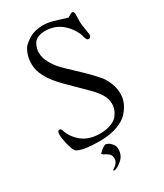

<svg xmlns="http://www.w3.org/2000/svg" viewBox="-224 -802 929 1088"><g transform="rotate(-30 240.5 -258.5)"><path d="M171 79Q205 46 219 46Q223 46 234 51Q245 56 257 70.5Q269 85 269 105Q269 147 237.5 173Q206 199 188 199Q183 199 183 195Q183 193 193 187Q203 181 213 169Q223 157 223 139Q223 119 210 108Q197 97 184 91Q171 85 171 79ZM20 -134Q20 -157 36 -157Q43 -157 47 -146Q63 -94 107.5 -58Q152 -22 224 -22Q266 -22 296.5 -34Q327 -46 341 -65Q355 -84 360.5 -100.5Q366 -117 366 -133Q366 -167 349 -196Q332 -225 295 -262L178 -378Q83 -475 83 -555Q83 -594 94 -622Q105 -650 117 -662.5Q129 -675 149 -688Q189 -716 251 -716Q286 -716 339.5 -698.5Q393 -681 397 -681Q398 -681 410.5 -689Q423 -697 428 -697Q441 -697 441 -676Q441 -671 440.5 -659.5Q440 -648 440 -641V-624Q440 -609 446 -576Q452 -543 452 -538Q452 -529 446.5 -523.5Q441 -518 436 -518Q427 -518 422 -527.5Q417 -537 414 -551.5Q411 -566 397.5 -589Q384 -612 362 -634Q313 -682 243 -682Q215 -682 195 -673Q175 -664 166.5 -648.5Q158 -633 154.5 -620Q151 -607 151 -593Q151 -558 170.5 -523.5Q190 -489 212 -466Q234 -443 278 -402Q322 -361 345 -337Q378 -303 393.5 -283.5Q409 -264 422.5 -230.5Q436 -197 436 -158Q436 -133 425.5 -106Q415 -79 390.5 -50.5Q366 -22 317 -4Q268 14 201 14Q95 14 57 -8Q43 -16 31.5 -61Q20 -106 20 -134Z"/></g></svg>

Font: OFL Sorts Mill Goudy TT
Style: Italic
Weight: 500
Italic angle: -6°
Version: Version 003.000